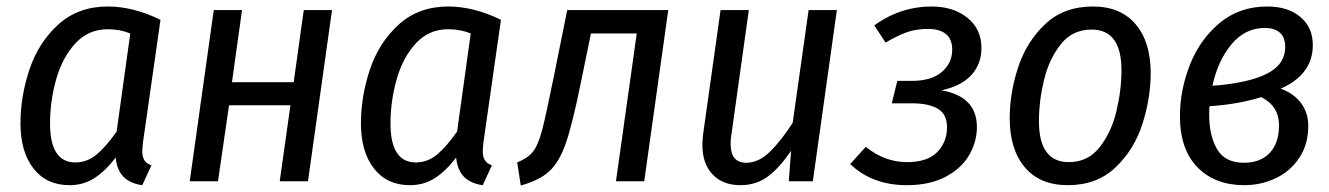

<svg xmlns="http://www.w3.org/2000/svg" viewBox="-20 -558 4092 591"><path d="M474 -497 420 -119Q418 -99 418 -92Q418 -76 424 -65.5Q430 -55 446 -49L418 12Q381 7 360.5 -13.5Q340 -34 336 -73Q305 -32 271 -10Q237 12 194 12Q123 12 83 -39.5Q43 -91 43 -178Q43 -262 71 -345Q99 -428 160 -483Q221 -538 312 -538Q390 -538 474 -497ZM134 -178Q134 -58 212 -58Q248 -58 277 -82Q306 -106 339 -153L381 -455Q349 -468 312 -468Q252 -468 212 -424.5Q172 -381 153 -314Q134 -247 134 -178Z M874 -234H685L651 0H564L638 -527H725L694 -305H884L915 -527H1002L928 0H841Z M1522 -497 1468 -119Q1466 -99 1466 -92Q1466 -76 1472 -65.5Q1478 -55 1494 -49L1466 12Q1429 7 1408.5 -13.5Q1388 -34 1384 -73Q1353 -32 1319 -10Q1285 12 1242 12Q1171 12 1131 -39.5Q1091 -91 1091 -178Q1091 -262 1119 -345Q1147 -428 1208 -483Q1269 -538 1360 -538Q1438 -538 1522 -497ZM1182 -178Q1182 -58 1260 -58Q1296 -58 1325 -82Q1354 -106 1387 -153L1429 -455Q1397 -468 1360 -468Q1300 -468 1260 -424.5Q1220 -381 1201 -314Q1182 -247 1182 -178Z M1963 0H1876L1940 -455H1799L1767 -299Q1742 -176 1722 -118Q1702 -60 1671.5 -31.5Q1641 -3 1583 13L1572 -58Q1604 -71 1620 -90.5Q1636 -110 1648 -155Q1660 -200 1682 -309L1726 -527H2037Z M2142 -112Q2142 -121 2144 -143L2198 -527H2285L2231 -141Q2229 -131 2229 -114Q2229 -57 2277 -57Q2316 -57 2351 -92Q2386 -127 2420 -180L2469 -527H2556L2482 0H2408L2415 -94Q2380 -42 2344 -15Q2308 12 2259 12Q2205 12 2173.5 -21Q2142 -54 2142 -112Z M3001 -410Q3001 -361 2970 -327Q2939 -293 2878 -280Q2987 -261 2987 -167Q2987 -122 2963.5 -81Q2940 -40 2891 -14Q2842 12 2771 12Q2665 12 2597 -53L2645 -106Q2703 -59 2772 -59Q2835 -59 2865 -90Q2895 -121 2895 -166Q2895 -207 2866.5 -223.5Q2838 -240 2787 -240H2725L2742 -309H2786Q2847 -309 2879 -336.5Q2911 -364 2911 -405Q2911 -438 2891.5 -453.5Q2872 -469 2837 -469Q2799 -469 2770.5 -458.5Q2742 -448 2706 -427L2671 -480Q2752 -538 2848 -538Q2914 -538 2957.5 -503.5Q3001 -469 3001 -410Z M3088 -194Q3088 -272 3114 -351Q3140 -430 3197.5 -484Q3255 -538 3344 -538Q3429 -538 3475.5 -483.5Q3522 -429 3522 -333Q3522 -256 3496.5 -176.5Q3471 -97 3413.5 -42.5Q3356 12 3267 12Q3181 12 3134.5 -43Q3088 -98 3088 -194ZM3432 -342Q3432 -467 3340 -467Q3281 -467 3245 -421.5Q3209 -376 3193.5 -311.5Q3178 -247 3178 -185Q3178 -59 3270 -59Q3329 -59 3365 -105Q3401 -151 3416.5 -216Q3432 -281 3432 -342Z M4021 -419Q4021 -329 3922 -285Q3962 -271 3984.5 -241Q4007 -211 4007 -171Q4007 -113 3979 -71.5Q3951 -30 3906 -9Q3861 12 3810 12Q3720 12 3666 -43Q3612 -98 3612 -201Q3612 -280 3642.5 -358Q3673 -436 3734 -487Q3795 -538 3881 -538Q3944 -538 3982.5 -506Q4021 -474 4021 -419ZM3712 -294Q3821 -302 3878.5 -330.5Q3936 -359 3936 -414Q3936 -443 3919.5 -457.5Q3903 -472 3873 -472Q3813 -472 3771 -422Q3729 -372 3712 -294ZM3703 -231Q3702 -224 3702 -206Q3702 -140 3726.5 -98.5Q3751 -57 3809 -57Q3860 -57 3888.5 -87.5Q3917 -118 3917 -172Q3917 -232 3862 -259Q3792 -237 3703 -231Z"/></svg>

Font: Fira Sans Condensed
Style: Italic
Weight: 400
Width: 3
Italic angle: -8°
Designer: bBox Type GmbH & Carrois Corporate GbR & Edenspiekermann AG
Foundry: bBox Type GmbH & Carrois Corporate GbR & Edenspiekermann AG
Version: Version 4.301